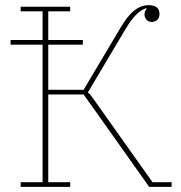

<svg xmlns="http://www.w3.org/2000/svg" viewBox="-20 -724 700 744"><path d="M60 -18H145V-551H21V-569H145V-680H60V-698H252V-680H167V-569H301V-551H167V-376H304L446 -615Q475 -664 501 -684Q527 -704 556 -704Q598 -704 598 -670Q598 -655 589 -647Q580 -639 569 -639Q555 -639 547.5 -648Q540 -657 540 -668Q540 -676 542.5 -681Q545 -686 549 -691L546 -692Q526 -686 506 -665.5Q486 -645 462 -604L320 -365Q325 -363 328.5 -359Q332 -355 339 -345L571 -18H645V0H558L304 -358H167V-18H252V0H60Z"/></svg>

Font: IBM Plex Serif Thin
Style: Regular
Weight: 100
Designer: Mike Abbink, Paul van der Laan, Pieter van Rosmalen
Foundry: Bold Monday
Version: Version 3.001